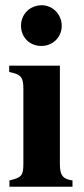

<svg xmlns="http://www.w3.org/2000/svg" viewBox="-20 -711 318 731"><path d="M256 0V-24C221 -29 208 -42 208 -85V-461H15V-437C59 -428 69 -418 69 -373V-88C69 -42 62 -35 16 -24V0ZM215 -613C215 -656 181 -691 139 -691C94 -691 60 -657 60 -613C60 -569 93 -536 137 -536C181 -536 215 -569 215 -613Z"/></svg>

Font: XITS
Style: Bold
Weight: 700
Designer: MicroPress Inc., with final additions and corrections provided by Coen Hoffman, Elsevier (retired)
Version: Version 1.302